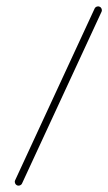

<svg xmlns="http://www.w3.org/2000/svg" viewBox="-20 -573 341 605"><path d="M278.1 -546C278.1 -546 278.1 -546 278.1 -546C194.6 -365.7 111.2 -185.4 27.7 -5C24.9 1 27.6 8.1 33.6 10.9C39.6 13.7 46.7 11.1 49.5 5C133 -175.3 216.4 -355.6 299.9 -535.9C302.7 -541.9 300.1 -549.1 294 -551.8C288 -554.6 280.9 -552 278.1 -546Z"/></svg>

Font: FRB American Cursive Guidelines Arrows Light
Style: Italic
Weight: 300
Italic angle: -25°
Version: Version 2.0;Modular Font Editor K font №1